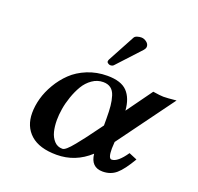

<svg xmlns="http://www.w3.org/2000/svg" viewBox="-122 -814 986 957"><g transform="rotate(20 371.0 -335.0)"><path d="M377 -444.8Q450.2 -444.8 482.7 -410.6Q515.1 -376.5 520 -312L618.2 -448.2Q658.2 -441.9 673.8 -441.9Q694.3 -441.9 742.2 -446.8L522.9 -147Q521 -122.6 521 -111.8Q521 -59.1 538.1 -59.1Q570.3 -59.1 611.8 -120.1L654.8 -102.1Q617.7 -38.6 588.1 -13.2Q558.6 12.2 516.1 12.2Q454.1 12.2 446.8 -57.1Q371.1 12.2 272 12.2Q180.7 12.2 133.8 -29.5Q86.9 -71.3 86.9 -143.1Q86.9 -180.2 97.9 -220.2Q108.9 -260.3 132.6 -300.5Q156.2 -340.8 189.5 -372.8Q222.7 -404.8 271.5 -424.8Q320.3 -444.8 377 -444.8ZM444.8 -206.1V-241.2Q444.8 -282.2 442.1 -309.1Q439.5 -335.9 431.9 -360.4Q424.3 -384.8 408.4 -396.5Q392.6 -408.2 368.2 -408.2Q336.9 -408.2 310.3 -389.6Q283.7 -371.1 266.6 -342.3Q249.5 -313.5 237.3 -278.3Q225.1 -243.2 220 -210.9Q214.8 -178.7 214.8 -151.9Q214.8 -117.7 221.7 -90.6Q228.5 -63.5 245.6 -44.7Q262.7 -25.9 289.1 -25.9Q297.9 -25.9 311 -37.1Q324.2 -48.3 345.2 -74.2L379.9 -118.2L420.4 -172.9Q423.8 -177.7 425.8 -180.2ZM470.2 -682.1Q484.9 -682.1 498 -672.1Q511.2 -662.1 511.2 -648.9V-645Q509.3 -635.3 502 -627.9L389.2 -505.9Q383.3 -499 371.1 -499Q365.7 -499 359.4 -503.2Q353 -507.3 353 -512.2Q353 -518.1 356 -523.9L433.1 -667Q437 -674.8 448.5 -678.5Q460 -682.1 470.2 -682.1Z"/></g></svg>

Font: Linux Libertine G
Style: Bold Italic
Weight: 700
Italic angle: -11.5°
Designer: Philipp H. Poll
Foundry: Philipp H. Poll
Version: Version 4.1.0